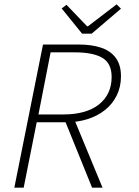

<svg xmlns="http://www.w3.org/2000/svg" viewBox="-20 -864 640 884"><path d="M46 0 178 -659H342Q402 -659 445.5 -644.5Q489 -630 513 -597.5Q537 -565 537 -513Q537 -464 517.5 -424.5Q498 -385 463.5 -357.5Q429 -330 383 -315.5Q337 -301 284 -301H149L89 0ZM157 -337H271Q378 -337 436 -383.5Q494 -430 494 -510Q494 -572 451.5 -597.5Q409 -623 324 -623H213ZM280 -306 318 -324 452 0H404ZM358 -709 264 -825 286 -842 381 -743H385L517 -844L537 -824L402 -709Z"/></svg>

Font: Source Code Pro ExtraLight Light
Style: Italic
Weight: 300
Italic angle: -11°
Monospace: yes
Version: Version 1.016;hotconv 1.0.116;makeotfexe 2.5.65601